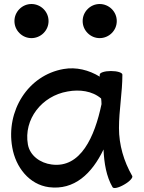

<svg xmlns="http://www.w3.org/2000/svg" viewBox="-20 -905 720 957"><path d="M222 -800C222 -823 213 -844 197 -860C181 -876 159 -885 137 -885C114 -885 93 -876 77 -860C61 -844 52 -823 52 -800C52 -777 61 -756 77 -740C93 -724 114 -715 137 -715C159 -715 181 -724 197 -740C213 -756 222 -777 222 -800ZM562 -800C562 -823 553 -844 537 -860C521 -876 499 -885 477 -885C454 -885 433 -876 417 -860C401 -844 392 -823 392 -800C392 -777 401 -756 417 -740C433 -724 454 -715 477 -715C499 -715 521 -724 537 -740C553 -756 562 -777 562 -800ZM639 -28C597 -101 573 -183 573 -267C573 -356 590 -444 590 -533C590 -543 565 -551 533 -551C502 -551 477 -543 477 -533C477 -530 477 -526 477 -523C423 -556 360 -572 297 -561C119 -530 9 -352 41 -171C58 -71 126 15 224 28C350 44 438 -39 496 -160C499 -92 510 -25 541 28C546 37 572 31 599 15C626 0 644 -20 639 -28ZM238 -85C181 -92 129 -129 119 -185C97 -310 188 -427 317 -449C376 -460 440 -452 484 -414C485 -405 486 -396 486 -386C452 -223 382 -66 238 -85Z"/></svg>

Font: Nupuram SemiBold
Style: Regular
Weight: 600
Designer: Santhosh Thottingal (santhosh.thottingal@gmail.com)
Foundry: SMC
Version: Version 1.000